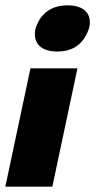

<svg xmlns="http://www.w3.org/2000/svg" viewBox="-104 -529 416 719"><path d="M229 -422 230 -425C242 -479 209 -509 149 -509C84 -509 46 -474 30 -425L29 -422C18 -372 44 -336 111 -336C176 -336 212 -371 229 -422ZM-84 170H92L186 -273H10Z"/></svg>

Font: LT Wave Black
Style: Italic
Weight: 900
Designer: Daniel Lyons
Version: Version 2.5 (Glyphs App)